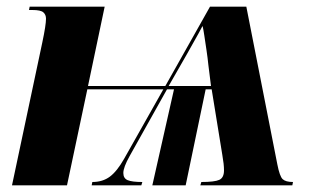

<svg xmlns="http://www.w3.org/2000/svg" viewBox="-20 -556 939 576"><path d="M107 -429Q118 -481 118 -500Q118 -512 110 -519Q102 -526 77 -526H67L69 -536H294L244 -298H476L610 -536H719L812 -63Q819 -27 828 -18.5Q837 -10 859 -10L857 0H581L584 -10Q624 -10 638 -16.5Q652 -23 652 -45Q652 -63 647 -91L615 -288H597L537 0H437L502 -288H481L369 -88Q350 -54 350 -37Q350 -21 363 -15.5Q376 -10 407 -10L404 0H255L257 -10Q288 -10 309.5 -26Q331 -42 352 -79L470 -288H242L181 0H16ZM486 -298H613L605 -362Q603 -382 599.5 -405.5Q596 -429 593 -449Q590 -469 588 -477H587Q585 -473 575.5 -455.5Q566 -438 541 -394Z"/></svg>

Font: Noto Serif Display ExtraCondensed Black
Style: Italic
Weight: 900
Width: 2
Italic angle: -12°
Designer: Monotype Design Team
Foundry: Monotype Imaging Inc.
Version: Version 2.009